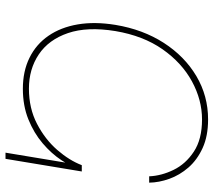

<svg xmlns="http://www.w3.org/2000/svg" viewBox="-59 -716 775 697"><g transform="rotate(90 328.5 -367.5)"><path d="M302.2 -63Q238.3 -63 189.5 -87.2Q140.6 -111.3 109.9 -156Q79.1 -200.7 68.6 -262.2Q58.1 -323.7 70.3 -398.9Q86.9 -499 135.7 -574.7Q184.6 -650.4 256.3 -692.9Q328.1 -735.4 413.6 -735.4Q474.1 -735.4 517.3 -715.6Q560.5 -695.8 588.1 -664.1Q615.7 -632.3 629.2 -594.7Q642.6 -557.1 643.1 -521.5H620.1Q618.2 -565.9 596.7 -610.1Q575.2 -654.3 530.3 -683.8Q485.4 -713.4 413.6 -713.4Q342.8 -713.4 275.4 -676.8Q208 -640.1 158.9 -570.1Q109.9 -500 92.8 -398.9Q76.2 -296.9 100.1 -226.8Q124 -156.7 177.5 -120.8Q231 -85 301.8 -85Q373 -85 429.4 -114.3Q485.8 -143.6 524.2 -187.7Q562.5 -231.9 579.6 -276.9H597.7Q586.9 -241.7 562.3 -204.1Q537.6 -166.5 500.2 -134.8Q462.9 -103 413.3 -83Q363.8 -63 302.2 -63ZM534.2 0 580.1 -276.9H602.5L556.6 0Z"/></g></svg>

Font: Inter 28pt Thin
Style: Italic
Weight: 250
Italic angle: -9.3988°
Designer: Rasmus Andersson
Foundry: rsms
Version: Version 4.001;git-66647c0bb